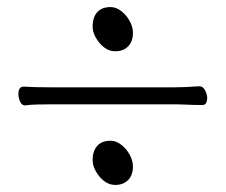

<svg xmlns="http://www.w3.org/2000/svg" viewBox="-20 -527 640 543"><path d="M306 -382Q329 -382 342.5 -396Q356 -410 356 -434Q356 -451 346.5 -468Q337 -485 322.5 -496Q308 -507 293 -507Q268 -507 255 -492.5Q242 -478 242 -452Q242 -429 261.5 -405.5Q281 -382 306 -382ZM544 -283H543Q501 -280 472 -280H129Q105 -280 83.5 -280.5Q62 -281 47 -282Q32 -282 32 -261Q32 -250 37 -239.5Q42 -229 50 -229H52Q64 -231 87 -231.5Q110 -232 128 -232H471Q487 -232 508 -231Q529 -230 552 -230Q560 -230 563 -236Q566 -242 566 -249Q566 -260 560 -271.5Q554 -283 544 -283ZM306 -4Q329 -4 342.5 -18Q356 -32 356 -56Q356 -73 346.5 -90Q337 -107 322.5 -118Q308 -129 293 -129Q268 -129 255 -114.5Q242 -100 242 -74Q242 -51 261.5 -27.5Q281 -4 306 -4Z"/></svg>

Font: Klee One
Style: Regular
Weight: 400
Designer: Fontworks Inc.
Foundry: Fontworks Inc.
Version: Version 1.100